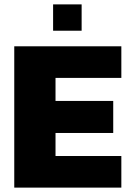

<svg xmlns="http://www.w3.org/2000/svg" viewBox="-20 -855 588 875"><path d="M222 -835H352V-715H222ZM45 -644H533V-500H233V-395H496V-249H233V-144H533V0H45Z"/></svg>

Font: Kanit Bold
Style: Regular
Weight: 700
Designer: Katatrad Team
Foundry: CadsonDemak
Version: Version 1.000